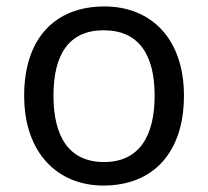

<svg xmlns="http://www.w3.org/2000/svg" viewBox="-20 -566 645 596"><path d="M551 -269C551 -446 449 -546 304 -546C150 -546 55 -446 55 -269C55 -91 159 10 301 10C454 10 551 -91 551 -269ZM146 -269C146 -396 193 -472 302 -472C411 -472 460 -396 460 -269C460 -142 411 -63 303 -63C194 -63 146 -142 146 -269Z"/></svg>

Font: Noto Sans Caucasian Albanian
Style: Regular
Weight: 400
Designer: Monotype Design Team
Foundry: Monotype Imaging Inc.
Version: Version 2.005